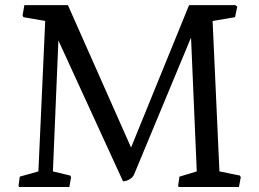

<svg xmlns="http://www.w3.org/2000/svg" viewBox="-20 -749 1039 769"><path d="M54.2 -4.4 56.6 0H257.8L264.6 -39.1L261.2 -45.9L191.9 -62.5L213.9 -586.9L472.7 -22.9C490.2 -22.9 510.7 -35.2 516.6 -49.3L745.1 -598.6L768.1 -62.5L698.7 -41.5L693.4 -4.4L695.8 0H937L944.3 -39.1L940.9 -45.9L858.9 -62.5L831.5 -665L921.4 -680.2L930.2 -722.7L922.4 -728.5H737.3L504.9 -158.2L252 -728.5H77.6L70.3 -687L73.7 -680.2L161.1 -665L133.8 -62.5L59.1 -41.5Z"/></svg>

Font: Trykker
Style: Regular
Weight: 400
Designer: Magnus Gaarde
Foundry: Magnus Gaarde
Version: Version 1.001